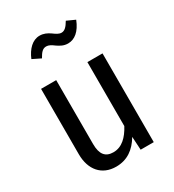

<svg xmlns="http://www.w3.org/2000/svg" viewBox="-200 -941 964 1066"><g transform="rotate(-30 281.5 -407.5)"><path d="M339 -712C381 -712 418 -741 443 -804L390 -828C372 -797 357 -782 337 -782C320 -782 305 -793 287 -806C268 -819 248 -829 222 -829C176 -829 140 -792 118 -739L171 -713C188 -743 201 -759 224 -759C240 -759 255 -750 272 -737C291 -724 311 -712 339 -712ZM476 -569H379V-159C349 -103 310 -63 255 -63C204 -63 179 -93 179 -159V-569H82V-150C82 -50 137 14 228 14C300 14 350 -23 387 -85L392 0H476Z"/></g></svg>

Font: Glow Sans SC Condensed Medium
Style: Regular
Weight: 600
Width: 3
Designer: Ryoko NISHIZUKA (kana, bopomofo & ideographs); Paul D. Hunt (Latin, Greek & Cyrillic); Sandoll Communications, Soo-young
Version: Version 0.93